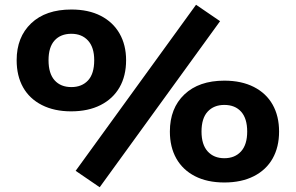

<svg xmlns="http://www.w3.org/2000/svg" viewBox="-20 -756 1243 807"><path d="M399 31 298 -38 804 -736 905 -667ZM279 -288Q208 -288 156 -314.5Q104 -341 77 -389Q50 -437 50 -503Q50 -600 111 -658Q172 -716 280 -716Q352 -716 403.5 -689.5Q455 -663 482.5 -615Q510 -567 510 -503Q510 -437 482.5 -389Q455 -341 403 -314.5Q351 -288 279 -288ZM280 -390Q324 -390 350 -418Q376 -446 376 -503Q376 -557 350 -585.5Q324 -614 280 -614Q235 -614 209.5 -586Q184 -558 184 -503Q184 -447 209.5 -418.5Q235 -390 280 -390ZM923 11Q851 11 799.5 -15.5Q748 -42 721 -90Q694 -138 694 -203Q694 -301 755 -359Q816 -417 923 -417Q995 -417 1047 -390.5Q1099 -364 1126 -316Q1153 -268 1153 -203Q1153 -138 1126 -90Q1099 -42 1047 -15.5Q995 11 923 11ZM923 -91Q967 -91 993 -119.5Q1019 -148 1019 -203Q1019 -258 993.5 -286.5Q968 -315 923 -315Q879 -315 853 -287Q827 -259 827 -203Q827 -148 853 -119.5Q879 -91 923 -91Z"/></svg>

Font: Nunito Sans 7pt Expanded ExtraBold
Style: Regular
Weight: 800
Width: 7
Designer: Vernon Adams
Foundry: Vernon Adams
Version: Version 3.101;gftools[0.9.27]